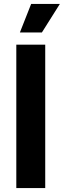

<svg xmlns="http://www.w3.org/2000/svg" viewBox="-20 -956 324 976"><path d="M62.9 0V-729H209.9V0ZM81.1 -790.9 138.4 -936.1H284.4L192.9 -790.9Z"/></svg>

Font: Mona Sans ExtraLight
Style: Regular
Weight: 200
Designer: Deni Anggara
Foundry: GitHub
Version: Version 2.000